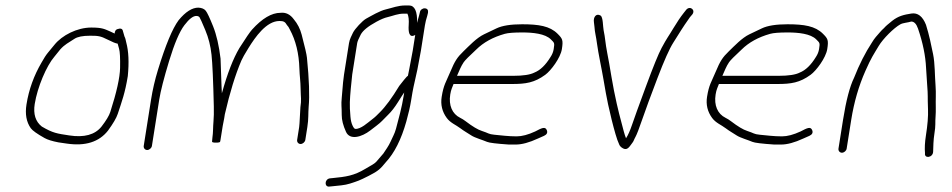

<svg xmlns="http://www.w3.org/2000/svg" viewBox="-20 -554 3492 704"><path d="M411.4 -394C411.8 -392 413.5 -385.6 416.7 -374.8C419.8 -364 421 -340.8 420.3 -305.1C419.6 -269.5 407.6 -215.6 384.4 -143.5C380 -129.8 369.3 -112 352.3 -90C328.2 -59.8 288.7 -48.9 233.6 -57.5C189.7 -64.3 174.9 -65.5 133.3 -90C110.1 -108.2 101.5 -135.8 107.3 -172.7C117.1 -234.3 150.6 -312.9 179.3 -346C186.2 -354 193.5 -363 201.1 -373C217.6 -391.2 230.9 -397.1 252.7 -411.5C264.2 -419.2 283.3 -423 310 -423C339.6 -423 348.4 -422.2 375.2 -408.5C392.8 -399.5 404.8 -394.7 411.4 -394ZM400.3 -431C396.6 -433 391.6 -435.3 385.4 -438C363.8 -447.2 356.1 -453 314.7 -453C262.3 -453 207.4 -424.3 179.8 -390L156.3 -361.5C148.8 -352.5 140.9 -340.3 132.5 -325C104.2 -276.8 85.7 -225.4 77.1 -171C71.5 -135.8 76.7 -106.8 92.8 -84C98.9 -75.4 115.8 -63.3 143.5 -47.8C154.4 -41.7 171.3 -36.4 194.1 -32L224.9 -27.5C292.9 -17.5 343.3 -33.4 375.9 -75C394.9 -101.1 406.9 -121.6 411.8 -136.5C426.3 -180.6 438.8 -213.5 448.6 -275C453.5 -325 451.7 -366 443 -398C440.8 -406.2 440.2 -413.8 436.5 -420L430.7 -440C429.1 -449 422.1 -451.4 409.8 -447C404.1 -445 401 -439.7 400.3 -431Z M1099.5 -41 1106.9 -88C1111.9 -119.1 1109.7 -138.2 1111.8 -163C1115.6 -202.6 1113.5 -262.3 1105.5 -342.2C1104.3 -354.4 1097.8 -382.6 1086.1 -427C1080.5 -448.3 1071 -467 1057.5 -483C1044.1 -501.4 1027.7 -509.4 1008.3 -507C976 -507 941.3 -486.5 904.2 -445.5C896.6 -437.1 881.2 -414.6 857.9 -378C834.8 -339.2 813.4 -283.8 793.6 -212C792.1 -227.9 789.7 -322.5 788.7 -339C783 -386.6 773.9 -426 761.5 -457.2C749 -488.4 740 -507.5 734.5 -514.5C728.9 -521.5 719.9 -525.3 707.3 -526C684.4 -526 660.3 -510.7 635 -480C612.1 -449.1 586.8 -388.3 559.1 -297.5C548 -261.2 539.6 -225 533.9 -189L507 -19C505.8 -11.1 511.7 -4 519.6 -4C527.6 -4 535.8 -11.1 537 -19L563.9 -189C568.9 -220.3 581 -267.7 600.3 -331.1C619.6 -394.5 638.2 -438 656 -461.5C673.8 -485 688.8 -496.3 701 -495.5C705.9 -495.2 709.5 -493.5 711.7 -490.5C713.9 -487.5 720.9 -471.9 732.7 -443.7C744.6 -415.5 752.2 -385.3 755.6 -353.1C759 -320.9 761.8 -257.9 764 -164C764.5 -142 764.1 -123.8 762.8 -109.3C760.8 -87.4 761.8 -68.2 758.9 -50C758.7 -44.7 758.3 -39.7 757.5 -35C757.1 -32.3 761.9 -31 771.9 -31C781.9 -31 787.1 -32.3 787.5 -35L787.7 -36H786.7C787.5 -36.7 787.9 -37.3 788 -38L796.6 -92C797.7 -99.3 799.6 -109 802.2 -121L804.4 -135C822.6 -214.3 842.8 -280 865.1 -332C868.8 -340.7 877.5 -356.1 891.3 -378.3C915.6 -417.5 956.6 -477 1004.5 -477C1019.6 -477 1025.4 -474.2 1032.2 -462C1036.2 -458 1039.7 -452.7 1042.6 -446C1064.5 -405.7 1076.2 -357.7 1077.8 -302C1078.6 -274.7 1081.9 -257.8 1082.3 -226.5C1082.7 -196.6 1085.8 -188.2 1081.5 -161L1078.2 -102C1078 -96.7 1077.6 -92 1076.9 -88L1069.5 -41C1068.2 -33.1 1074.2 -26 1082.1 -26C1090 -26 1098.2 -33.1 1099.5 -41Z M1519.8 -510 1516.9 -498C1514 -486.3 1511.2 -479.7 1509.4 -470C1510.5 -512.7 1500.6 -534 1479.6 -534H1466.6C1438.8 -534 1419.6 -525.3 1395.3 -519.7C1372.2 -514.5 1340.8 -495.5 1322.5 -485.6C1309.2 -478.4 1280.8 -447.8 1274.2 -434C1269.1 -423.2 1262 -410.4 1259.7 -396L1241.4 -280.5C1239.9 -270.8 1238.7 -261.3 1237.9 -252L1233.2 -197C1230.2 -167.2 1233.2 -165.2 1233 -132.2C1232.9 -114.4 1238.1 -93.8 1248.7 -70.5C1263.1 -38.7 1306.7 -51.7 1337.5 -75.5C1343.9 -80.5 1351.3 -86.2 1359.7 -92.5C1381.1 -108.8 1381 -111.7 1403.4 -133.5C1415.5 -145.2 1427.4 -160.6 1439.2 -179.5C1451 -198.5 1458.6 -210.3 1462.1 -215L1460 -202C1453.7 -162.1 1441.6 -117.6 1432 -82C1426.7 -62.5 1420.2 -53.4 1411.9 -34.3C1405.4 -19.3 1393.4 -3 1385.6 9L1359.5 39.3C1355.3 44.2 1342 52.8 1319.7 65C1277.6 90.4 1248.3 94.2 1199.3 99L1189.2 100C1169.1 103.3 1169 133.1 1188.4 130L1198.6 129C1219.7 126.7 1244 125.5 1263.7 119C1293.1 109.3 1294.9 109.5 1332.3 90.6C1368.9 72.1 1375.3 64.2 1394.5 41C1426.2 7.1 1451.3 -42.7 1469.8 -108.4C1478 -137.5 1483.8 -163.2 1487.4 -185.5C1490.9 -207.8 1493.9 -224.3 1496.2 -235L1510.4 -299L1523.3 -368L1538 -461C1539.8 -472.3 1542.7 -484 1546.6 -496L1549.3 -507C1550.9 -517.2 1547.1 -522.7 1537.9 -523.5C1530 -524.2 1521 -517.9 1519.8 -510ZM1480.5 -300C1479.2 -292 1477.6 -284 1475.7 -276C1473.5 -274.7 1471.6 -273 1469.9 -271L1461.3 -261C1454.7 -253 1448.9 -245.7 1443.9 -239C1417.4 -195.2 1393.6 -162.8 1372.5 -142C1360.6 -130.3 1357.6 -126.2 1342.7 -115C1330.3 -105.7 1302.1 -79.3 1282.4 -81.5C1279.5 -81.8 1276.1 -86.1 1272.4 -94.2C1268.6 -102.4 1266.1 -113 1265 -126C1260.8 -171.5 1262.9 -189.1 1266.1 -228L1271.5 -281L1289.7 -396C1290.7 -402 1295 -412.4 1302.7 -427.2C1310.4 -441.9 1329.7 -457.6 1360.4 -474.3C1376.6 -483.1 1390.2 -488.8 1401.1 -491.2C1422.3 -496.1 1437.5 -504 1461.8 -504H1473.8C1478.3 -495.1 1479.9 -480.8 1478.5 -461.1C1476.9 -438.3 1479.8 -412.3 1502.5 -426L1493.3 -368Z M1655.7 -276C1663.7 -294 1670 -310.8 1680.2 -325.8C1685.1 -333 1700.4 -348.4 1725.9 -372C1752.5 -398.4 1787.5 -417.8 1831.1 -430C1843 -433.3 1864.2 -435 1894.9 -435C1933.9 -435 1979.1 -430.6 1999.9 -409.5C2012.6 -396.5 2014 -397.7 2010.2 -374C2008.7 -364 2004.8 -354.3 1998.6 -345C1980.6 -315.5 1960.9 -296.5 1939.6 -288C1924.3 -280 1898.4 -276 1861.7 -276ZM1643 -246H1857C1908.1 -246 1939.5 -250.8 1979.2 -279.7C2000.2 -295 2035.1 -341.8 2040.2 -373.7C2045.5 -407.2 2042.6 -412.1 2024.2 -430.5C1996.1 -458.5 1955.5 -465 1894.6 -465C1852.7 -465 1821.4 -460 1800.7 -450.1C1785.2 -442.7 1770 -435.4 1754.8 -428.2C1727.6 -415.3 1699.5 -385.2 1679.5 -366C1656.2 -343.7 1647.3 -329.4 1631.5 -291.5C1615.1 -252.3 1606.6 -243.6 1599.5 -199C1595 -170.4 1601.2 -144.5 1618.1 -121.5C1631.5 -103.2 1651.6 -96.2 1668.2 -83.5C1681.4 -73.4 1694.5 -66.4 1708.6 -57.1C1721.6 -48.6 1750.9 -40.4 1766 -33.8C1773.9 -30.3 1800.5 -27.1 1845.8 -24H1870.8C1893.5 -24 1920.6 -31.3 1952.3 -46L1974.9 -56C1985.1 -60.8 1988.6 -67.6 1985.1 -76.5C1979.3 -91.4 1966.2 -84.5 1942.4 -72C1916.5 -60 1893.8 -54 1874.3 -54C1843.8 -54 1815.4 -57.9 1792.5 -60C1770.8 -62 1771.4 -66.1 1746.8 -73.9C1732.2 -78.5 1712.4 -90.3 1687.3 -109.5C1680.8 -114.5 1674.1 -118.7 1667.3 -122C1637.9 -136.4 1624.6 -168.2 1630.9 -207.5C1633.9 -226.7 1638.5 -233.5 1643 -246Z M2157.7 -472.7C2158.9 -464.5 2159.6 -458.5 2159.8 -454.7C2160.8 -435.3 2165.8 -420.1 2169 -394C2173.1 -361.7 2187.6 -294.1 2192.7 -263L2201.6 -212C2207.6 -175 2235.7 -53.7 2249.3 -27C2251.4 -19.7 2256.7 -13.9 2265.1 -9.6C2281.8 -1 2290.1 -19.9 2298.8 -30.5C2303.8 -36.6 2303.9 -41 2310.3 -52.5C2315 -60.8 2323.3 -82.5 2335.3 -117.4C2347.3 -152.3 2365.7 -202.2 2390.5 -267.2C2415.3 -332.1 2434.7 -375.6 2448.7 -397.5C2475.4 -439.3 2478.5 -446.6 2509.8 -491L2518.4 -501C2531.5 -518 2509.5 -534.3 2496 -518L2487.3 -507C2475.3 -491.9 2462.7 -473.2 2449.4 -451C2431.6 -421 2426.1 -416 2405.8 -378.1C2394.4 -356.8 2375.3 -309.9 2348.6 -237.6C2321.8 -165.2 2304.7 -118.1 2297.4 -96.2C2290 -74.4 2282.7 -58 2275.4 -47C2271.6 -58.2 2270.4 -59.7 2266.7 -74C2254.2 -122.6 2246.5 -146 2231.2 -222L2222.1 -272C2216.5 -306.6 2211.3 -335.8 2206.6 -359.5C2199 -397.9 2199.7 -413.1 2193.2 -443.5C2190.6 -456 2191.5 -491.4 2182 -497C2165.9 -506.6 2154.9 -491 2157.7 -472.7Z M2628.7 -276C2636.7 -294 2643 -310.8 2653.2 -325.8C2658.1 -333 2673.4 -348.4 2698.9 -372C2725.5 -398.4 2760.5 -417.8 2804.1 -430C2816 -433.3 2837.2 -435 2867.9 -435C2906.9 -435 2952.1 -430.6 2972.9 -409.5C2985.6 -396.5 2987 -397.7 2983.2 -374C2981.7 -364 2977.8 -354.3 2971.6 -345C2953.6 -315.5 2933.9 -296.5 2912.6 -288C2897.3 -280 2871.4 -276 2834.7 -276ZM2616 -246H2830C2881.1 -246 2912.5 -250.8 2952.2 -279.7C2973.2 -295 3008.1 -341.8 3013.2 -373.7C3018.5 -407.2 3015.6 -412.1 2997.2 -430.5C2969.1 -458.5 2928.5 -465 2867.6 -465C2825.7 -465 2794.4 -460 2773.7 -450.1C2758.2 -442.7 2743 -435.4 2727.8 -428.2C2700.6 -415.3 2672.5 -385.2 2652.5 -366C2629.2 -343.7 2620.3 -329.4 2604.5 -291.5C2588.1 -252.3 2579.6 -243.6 2572.5 -199C2568 -170.4 2574.2 -144.5 2591.1 -121.5C2604.5 -103.2 2624.6 -96.2 2641.2 -83.5C2654.4 -73.4 2667.5 -66.4 2681.6 -57.1C2694.6 -48.6 2723.9 -40.4 2739 -33.8C2746.9 -30.3 2773.5 -27.1 2818.8 -24H2843.8C2866.5 -24 2893.6 -31.3 2925.3 -46L2947.9 -56C2958.1 -60.8 2961.6 -67.6 2958.1 -76.5C2952.3 -91.4 2939.2 -84.5 2915.4 -72C2889.5 -60 2866.8 -54 2847.3 -54C2816.8 -54 2788.4 -57.9 2765.5 -60C2743.8 -62 2744.4 -66.1 2719.8 -73.9C2705.2 -78.5 2685.4 -90.3 2660.3 -109.5C2653.8 -114.5 2647.1 -118.7 2640.3 -122C2610.9 -136.4 2597.6 -168.2 2603.9 -207.5C2606.9 -226.7 2611.5 -233.5 2616 -246Z M3067 6C3075 6 3083.2 -1.1 3084.4 -9L3101.2 -115C3111.4 -179.2 3128.7 -238.9 3153.2 -294.1C3175.2 -343.9 3182.5 -352.8 3202.2 -385.9C3217.5 -411.5 3257.3 -451.7 3281.6 -465C3291.7 -470.5 3308.4 -470.9 3321.2 -475C3331.9 -475 3340.2 -466.3 3346.1 -449C3363.7 -397.4 3373.6 -349.3 3375.6 -304.7C3376.4 -287.2 3377.7 -267.7 3379.4 -246.2C3383.3 -196.5 3380.6 -206.7 3382.7 -153C3383.7 -127.6 3381.1 -95.6 3375 -57C3371.1 -32.3 3370 -10.7 3371.7 8C3368.5 28.3 3400.9 24.8 3401.5 2C3402 -15.8 3402.4 -40.7 3406.2 -64.2C3408.5 -78.9 3409.6 -90.1 3409.5 -97.7C3409.1 -119.4 3411.9 -135.4 3411.2 -160.2C3410.4 -189 3412.5 -212 3410.4 -239C3407.4 -276.4 3408.4 -321.1 3401.3 -355.5C3394.1 -390.5 3387.4 -424.4 3375.3 -463C3362.9 -494.3 3345.1 -508 3321.8 -504.4C3294.3 -500 3274.3 -495.7 3251.1 -477.4C3236.3 -465.8 3226.4 -457 3221.4 -451C3216 -446.3 3211.1 -441.3 3206.6 -436C3195.5 -422.9 3187.1 -415.1 3177 -398C3152.8 -361.1 3130.9 -318.1 3111.6 -269C3095.9 -237 3082.4 -185.7 3071.2 -115L3054.4 -9C3053.2 -1.1 3059.1 6 3067 6Z"/></svg>

Font: MewTooHand
Style: Ita
Weight: 400
Designer: Mew Too, Robert Jablonski
Version: Version 0.77